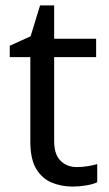

<svg xmlns="http://www.w3.org/2000/svg" viewBox="-20 -679 401 709"><path d="M264 -62Q284 -62 305 -65.5Q326 -69 339 -73V-6Q325 1 299 5.5Q273 10 249 10Q207 10 171.5 -4.5Q136 -19 114 -55Q92 -91 92 -156V-468H16V-510L93 -545L128 -659H180V-536H335V-468H180V-158Q180 -109 203.5 -85.5Q227 -62 264 -62Z"/></svg>

Font: Noto Sans Old Permic
Style: Regular
Weight: 400
Designer: Monotype Design Team
Foundry: Monotype Imaging Inc.
Version: Version 2.001; ttfautohint (v1.8.4.7-5d5b)